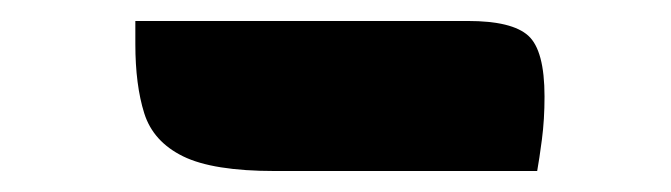

<svg xmlns="http://www.w3.org/2000/svg" viewBox="-20 -789 640 183"><path d="M109 -769H426Q468 -769 483.5 -755Q499 -741 499 -697Q499 -675 496.5 -656Q494 -637 492 -626H242Q183 -626 154.5 -640Q126 -654 117.5 -681Q109 -708 109 -747Z"/></svg>

Font: Recursive Mn Csl St Blk
Style: Regular
Weight: 900
Monospace: yes
Version: Version 1.079;hotconv 1.0.112;makeotfexe 2.5.65598; ttfautoh